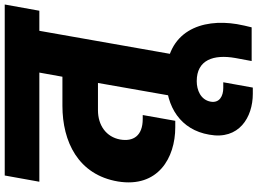

<svg xmlns="http://www.w3.org/2000/svg" viewBox="-162 -618 1115 832"><g transform="rotate(-90 396.0 -202.5)"><path d="M24 -590H497L479 -490H353C198 -490 54 -422 25 -249C-3 -76 127 -1 260 -1H288L313 -142H296C223 -142 197 -183 207 -240C218 -300 268 -336 334 -336H452L393 0H574L678 -590H765L792 -740H51Z M405 335H432L455 207H430C396 207 364 191 371 152C379 109 421 92 460 92C552 92 577 165 560 260L547 330H693C698 310 703 289 707 266C732 114 678 -41 476 -41C347 -41 249 23 228 146C204 275 303 335 405 335Z"/></g></svg>

Font: SVN-Poppins ExtraBold
Style: Italic
Weight: 800
Italic angle: -10°
Designer: Ninad Kale (Devanagari), Jonny Pinhorn (Latin)
Foundry: Indian Type Foundry
Version: Version 3.002 2017